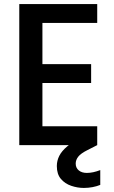

<svg xmlns="http://www.w3.org/2000/svg" viewBox="-20 -715 564 946"><path d="M459 -602H189V-399H429V-306H189V-93H459V0H75V-695H459ZM429 -58 459 0 410 25Q378 41 365.5 57Q353 73 353 91Q353 112 368 124.5Q383 137 408 137Q438 137 474 123V196Q457 203 436 207Q415 211 393 211Q362 211 331 200.5Q300 190 280 166.5Q260 143 260 103Q260 77 272 53Q284 29 312 5.5Q340 -18 387 -39Z"/></svg>

Font: Parkinsans Medium
Style: Regular
Weight: 500
Designer: Red Stone, Indian Type Foundry
Foundry: Indian Type Foundry
Version: Version 1.000